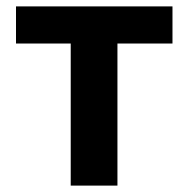

<svg xmlns="http://www.w3.org/2000/svg" viewBox="-20 -580 588 600"><path d="M201 -444H30V-560H519V-444H347V0H201Z"/></svg>

Font: SpoqaHanSans-Bold
Style: Regular
Weight: 700
Designer: [Spoqa Han Sans] Dong-huui Kim \uAE40 \uB3D9 \uD718   [Noto Sans] Ryoko NISHIZUKA \u897F \u585A \u6DBC \u5B50  (kana & i
Foundry: Spoqa (http://www.spoqa-han-sans.com)
Version: Version 2.000